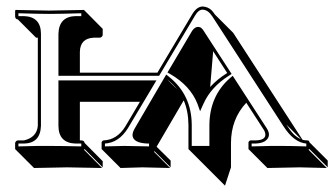

<svg xmlns="http://www.w3.org/2000/svg" viewBox="-20 -462 1042 595"><path d="M564 0V-75.2Q563.5 -118.2 549.3 -150.9L465.3 -7.3L508.8 35.6V56.6L458.5 6.3Q458 7.8 457.5 8.8L507.3 58.6Q506.8 58.6 421.4 56.6Q421.4 56.6 353.5 58.6L296.9 2L294.9 0V-21Q296.4 -25.4 300.8 -26.9Q342.3 -28.3 368.2 -69.8L413.6 -146.5H227.5V-26.9H232.9Q237.3 -26.4 239.7 -24.4Q241.7 -21.5 242.2 -19L298.3 37.6V56.6L242.2 0L240.2 2L296.4 58.6Q295.4 58.6 188.5 56.6Q188.5 56.6 85.4 58.6L28.8 2L26.9 0V-19Q28.8 -25.9 35.2 -26.9H54.2Q93.8 -36.1 97.2 -71.8V-345.2H91.8L35.2 -401.9Q31.2 -402.3 29.3 -404.3Q27.3 -407.2 26.9 -410.2V-429.2L28.8 -431.2Q29.8 -431.2 131.8 -429.2Q131.8 -429.2 240.2 -431.2L242.2 -429.2L298.3 -372.6V-353.5Q296.9 -346.7 289.6 -345.2H270.5Q228.5 -343.3 227.5 -301.3V-236.8H467.8L575.2 -417Q589.4 -441.4 607.9 -441.9Q624.5 -440.9 635.7 -430.2Q641.6 -423.8 646 -417L702.6 -360.4L917.5 -28.8Q924.8 -26.9 932.1 -26.9Q936 -26.4 937.5 -25.4Q938.5 -22.9 939 -21L995.6 35.6V56.6L939 0L936 2L992.7 58.6Q991.7 58.6 908.7 56.6Q908.7 56.6 808.6 58.6L752 2L750 0V-21Q751.5 -25.9 756.8 -26.9H770Q804.7 -26.9 802.2 -47.4Q801.3 -53.7 797.9 -59.1L743.2 -143.6Q695.8 -92.8 695.8 -18.6V56.6L677.2 113.3L620.6 56.6ZM640.6 -303.2 631.3 -192.4Q652.8 -216.3 684.1 -235.8ZM912.6 -30.8 867.2 -76.2Q879.4 -57.1 889.6 -46.4Q901.4 -35.2 912.6 -30.8ZM529.3 -185.1Q522 -193.8 514.6 -201.2Q506.3 -209.5 498 -215.8ZM574.2 -9.8H628.9V-75.2Q629.9 -164.6 692.4 -219.7L701.2 -227.1L806.6 -64.5Q822.3 -40 802.2 -25.4Q800.8 -24.4 800.3 -23.9Q788.6 -17.6 770 -17.1H759.8V-8.3Q827.6 -10.3 852.1 -9.8Q878.4 -9.8 929.2 -8.3V-17.1Q890.6 -20.5 858.4 -70.8L637.7 -411.6Q624.5 -431.6 607.9 -432.1Q595.2 -432.1 585 -414.6Q584 -413.1 583.5 -412.1L473.1 -227.1H161.1V-357.9Q163.1 -410.6 213.9 -412.1H231.9V-420.9Q166 -418.9 131.8 -418.9Q101.1 -418.9 37.1 -420.9V-412.1H54.2Q106.4 -410.2 106.9 -357.9V-71.8Q105 -18.1 54.2 -17.1H37.1V-8.3Q102.1 -10.3 131.8 -9.8Q167 -9.8 231.9 -8.3V-17.1H213.9Q161.6 -19 161.1 -71.8V-212.9H464.8L376.5 -64.9Q348.6 -20 305.2 -17.1V-8.3Q349.6 -9.8 365.2 -9.8Q382.8 -9.8 441.9 -8.3V-17.1H438Q391.6 -18.6 390.6 -43.5Q391.1 -53.2 397.5 -64L495.1 -231L504.4 -223.6Q573.7 -167.5 574.2 -75.2ZM507.8 -232.4 499 -237.3 575.2 -366.2Q587.9 -384.3 603 -376Q607.9 -372.1 611.3 -366.2L697.8 -232.9L689.5 -227.5Q633.3 -191.9 610.4 -140.1L600.1 -117.2L591.8 -140.6Q569.8 -196.3 507.8 -232.4Z"/></svg>

Font: Linux Biolinum Shadow O
Style: Bold
Weight: 700
Designer: Philipp H. Poll
Foundry: Philipp H. Poll
Version: Version 0.9.2